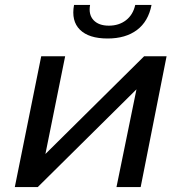

<svg xmlns="http://www.w3.org/2000/svg" viewBox="-20 -758 736 778"><path d="M40 0 147 -530H244L164 -134L564 -530H655L550 0H452L533 -396L133 0ZM416 -602Q340 -602 304 -637.5Q268 -673 280 -738H345Q338 -699 359 -676.5Q380 -654 421 -654Q462 -654 490.5 -676Q519 -698 528 -738H594Q581 -671 535 -636.5Q489 -602 416 -602Z"/></svg>

Font: MOST Montserrat Medium
Style: Italic
Weight: 500
Italic angle: -11.3°
Designer: Julieta Ulanovsky
Foundry: Julieta Ulanovsky
Version: Version 8.000;March 11, 2024;FontCreator 15.0.0.2926 64-bit